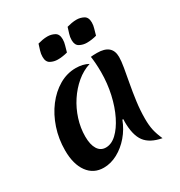

<svg xmlns="http://www.w3.org/2000/svg" viewBox="-191 -922 1017 1086"><g transform="rotate(-30 317.5 -379.0)"><path d="M410 -172Q390 -119 354.5 -77.5Q319 -36 274.5 -12Q230 12 184 12Q118 12 80 -40Q42 -92 42 -182Q42 -257 64.5 -324.5Q87 -392 126.5 -444Q166 -496 217.5 -526Q269 -556 326 -556Q373 -556 407 -537Q359 -522 318 -487.5Q277 -453 246 -406Q215 -359 197.5 -304Q180 -249 180 -193Q180 -140 198.5 -110.5Q217 -81 251 -81Q288 -81 321.5 -112.5Q355 -144 382 -198.5Q409 -253 424.5 -322Q440 -391 440 -465Q440 -495 438 -522Q436 -549 433 -568Q447 -570 474 -570Q571 -570 571 -488Q571 -462 564 -421Q557 -380 547.5 -329Q538 -278 530.5 -222Q523 -166 523 -111Q523 -68 530 -36.5Q537 -5 554 33Q479 19 447 -24Q415 -67 415 -154Q415 -165 416 -170ZM328 -657Q314 -653 297 -650.5Q280 -648 264 -648Q239 -648 217.5 -659.5Q196 -671 196 -704Q196 -724 202 -742.5Q208 -761 214 -781Q228 -785 244.5 -788Q261 -791 277 -791Q302 -791 323.5 -779.5Q345 -768 345 -734Q345 -715 339 -696Q333 -677 328 -657ZM518 -657Q504 -653 487 -650.5Q470 -648 454 -648Q429 -648 407.5 -659.5Q386 -671 386 -704Q386 -724 392 -742.5Q398 -761 404 -781Q418 -785 434.5 -788Q451 -791 467 -791Q492 -791 513.5 -779.5Q535 -768 535 -734Q535 -715 529 -696Q523 -677 518 -657Z"/></g></svg>

Font: Merienda SemiBold
Style: Regular
Weight: 600
Designer: Eduardo Rodriguez Tunni
Foundry: Eduardo Rodriguez Tunni
Version: Version 2.001; ttfautohint (v1.8.4.7-5d5b)